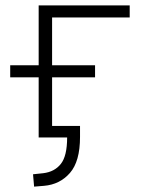

<svg xmlns="http://www.w3.org/2000/svg" viewBox="-20 -512 529 715"><path d="M107 183 103 137 141 133Q183 128 206.5 98.5Q230 69 230 0H124V-224H18V-269H124V-492H463V-447H174V-269H334V-224H174V-43H278V-2Q278 89 240.5 132Q203 175 144 180Z"/></svg>

Font: Nunito Sans 7pt ExtraLight
Style: Regular
Weight: 250
Designer: Vernon Adams
Foundry: Vernon Adams
Version: Version 3.101;gftools[0.9.27]